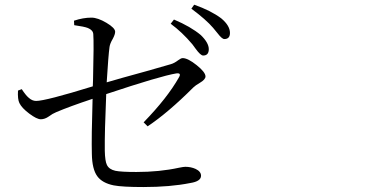

<svg xmlns="http://www.w3.org/2000/svg" viewBox="-20 -792 1540 797"><path d="M575.2 -15.6Q488.3 -15.6 452.1 -22.5Q404.3 -32.2 383.8 -60.5Q362.3 -89.8 361.3 -153.3Q359.4 -220.7 364.3 -381.8Q267.6 -349.6 212.9 -326.2Q198.2 -320.3 182.6 -308.6Q166 -296.9 149.4 -296.9Q132.8 -296.9 101.6 -320.3Q70.3 -343.8 60.5 -364.3Q52.7 -379.9 54.7 -416L70.3 -421.9Q86.9 -396.5 98.6 -386.7Q113.3 -373 129.9 -373Q168.9 -373 365.2 -433.6Q365.2 -442.4 366.2 -460Q370.1 -615.2 367.2 -650.4Q366.2 -667 344.7 -675.8Q330.1 -681.6 288.1 -687.5L287.1 -706.1Q325.2 -718.8 359.4 -718.8Q385.7 -718.8 421.9 -697.3Q458 -675.8 458 -660.2Q458 -649.4 448.2 -630.9Q436.5 -611.3 434.6 -596.7Q429.7 -561.5 422.9 -450.2Q471.7 -464.8 589.8 -497.1Q664.1 -518.6 688.5 -525.4Q703.1 -529.3 719.7 -542Q731.4 -550.8 738.3 -550.8Q759.8 -550.8 796.4 -521.5Q833 -492.2 833 -474.6Q833 -461.9 809.6 -448.2Q791 -437.5 782.2 -428.7Q677.7 -324.2 592.8 -267.6L576.2 -284.2Q674.8 -385.7 722.7 -470.7Q734.4 -490.2 711.9 -487.3Q646.5 -476.6 420.9 -401.4Q414.1 -243.2 415 -166Q416 -123 423.8 -107.4Q432.6 -88.9 459 -83Q482.4 -78.1 545.9 -78.1Q642.6 -78.1 722.7 -95.7Q742.2 -99.6 749 -99.6Q772.5 -99.6 792 -90.8Q814.5 -80.1 814.5 -62.5Q814.5 -39.1 769.5 -32.2Q686.5 -15.6 575.2 -15.6ZM823.2 -561.5Q812.5 -561.5 792 -589.8Q783.2 -601.6 778.3 -608.4Q735.4 -659.2 688.5 -693.4L702.1 -710.9Q771.5 -681.6 813.5 -646.5Q846.7 -614.3 846.7 -587.9Q846.7 -561.5 823.2 -561.5ZM911.1 -629.9Q901.4 -629.9 882.8 -654.3Q871.1 -668.9 864.3 -676.8Q835 -710.9 774.4 -755.9L786.1 -772.5Q855.5 -748 898.4 -715.8Q934.6 -685.5 934.6 -655.3Q934.6 -629.9 911.1 -629.9Z"/></svg>

Font: Bpmf Zihi Box R
Style: R
Weight: 400
Foundry: But Ko
Version: Version 1.320